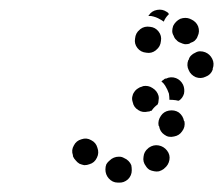

<svg xmlns="http://www.w3.org/2000/svg" viewBox="-20 -616 474 408"><path d="M213 -275Q209 -272 206 -267Q204 -262 204 -256Q204 -245 211 -237Q219 -228 230 -228H232Q243 -227 252 -235Q260 -243 260 -254Q260 -260 259 -265Q257 -270 253 -274Q249 -278 244 -280Q239 -283 234 -283H232Q227 -283 222 -281Q217 -279 213 -275ZM290 -263Q293 -258 298 -255Q302 -253 308 -252Q313 -251 318 -252Q324 -254 328 -257L329 -258Q338 -265 340 -276Q342 -287 335 -296Q328 -305 317 -307Q306 -309 296 -302L295 -301Q286 -294 285 -283Q283 -272 290 -263ZM153 -320Q142 -317 137 -307Q131 -297 135 -286Q135 -285 135 -284Q137 -279 141 -275Q144 -271 149 -268Q154 -266 159 -265Q165 -265 170 -267Q181 -270 186 -281Q191 -291 187 -302Q187 -302 187 -302Q184 -313 174 -318Q164 -324 153 -320ZM350 -326Q361 -328 367 -337Q374 -346 372 -358L371 -359Q369 -370 360 -377Q351 -383 339 -381Q328 -379 322 -370Q315 -360 317 -349L318 -348Q320 -336 329 -330Q338 -323 350 -326ZM296 -379H295Q283 -376 274 -382Q264 -388 262 -399Q260 -405 261 -410Q262 -416 265 -420Q268 -425 273 -428Q277 -431 282 -432L284 -433Q295 -435 304 -429Q314 -423 317 -412Q318 -408 317 -403Q317 -398 315 -394Q308 -389 303 -382Q303 -382 303 -381Q301 -381 299 -380Q298 -379 296 -379ZM323 -443Q325 -445 327 -446Q329 -448 331 -449H333Q343 -454 354 -450Q364 -446 369 -436Q373 -427 371 -417Q368 -407 360 -402Q357 -402 354 -403Q347 -404 340 -404Q340 -410 339 -417Q336 -426 331 -434Q328 -439 323 -443ZM396 -452Q407 -448 417 -453Q428 -457 432 -468Q432 -469 432 -470Q436 -481 431 -491Q426 -501 416 -505Q411 -507 405 -507Q400 -507 395 -504Q390 -502 386 -498Q382 -494 381 -489Q380 -488 380 -488Q376 -477 381 -467Q385 -457 396 -452ZM317 -549Q310 -558 299 -559Q287 -561 278 -554L277 -553Q268 -546 267 -534Q265 -523 272 -514Q279 -505 291 -504Q302 -502 311 -509L312 -510Q321 -517 322 -529Q324 -540 317 -549ZM355 -531Q351 -534 349 -540Q346 -545 346 -550Q346 -555 348 -561Q353 -571 363 -576Q374 -580 384 -576Q385 -575 386 -575Q397 -570 401 -560Q405 -549 400 -539Q399 -535 396 -532Q394 -529 390 -527Q388 -526 385 -525Q384 -524 382 -523Q378 -522 373 -522Q368 -523 364 -525Q364 -525 364 -525Q358 -527 355 -531ZM295 -582 296 -583Q302 -593 314 -595Q325 -597 334 -591Q336 -590 337 -589Q338 -588 339 -586Q339 -586 338 -585Q331 -578 328 -570Q324 -573 320 -575Q312 -580 301 -582Q298 -582 295 -582Z"/></svg>

Font: FRB American Cursive Guidelines Dotted Ultra
Style: Bold Italic
Weight: 1000
Italic angle: -25°
Version: Version 2.0;Modular Font Editor K font №1